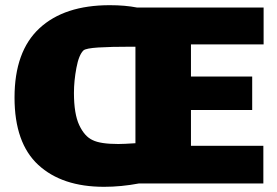

<svg xmlns="http://www.w3.org/2000/svg" viewBox="-20 -672 1067 740"><path d="M716 -501V-377H952V-248H716V-110H995V35H516Q447 48 381 48Q219 48 127.5 -36.5Q36 -121 36 -296Q36 -474 132 -563Q228 -652 403 -652Q462 -652 508 -643H996V-501ZM436 -117Q457 -117 502 -120V-492H488Q406 -492 359 -489Q312 -486 302 -478Q284 -461 274.5 -410.5Q265 -360 265 -314Q265 -233 285.5 -189.5Q306 -146 337 -132Q367 -117 436 -117Z"/></svg>

Font: Lalezar
Style: Regular
Weight: 400
Designer: Borna Izadpanah
Foundry: Borna Izadpanah
Version: Version 1.003;November 28, 2018;FontCreator 11.5.0.2421 64-b